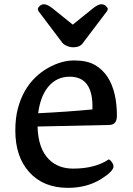

<svg xmlns="http://www.w3.org/2000/svg" viewBox="-20 -882 630 911"><path d="M52.7 0ZM52.7 -262.7Q52.7 -321.8 64.9 -367.7Q77.1 -413.6 97.9 -450Q118.7 -486.3 146.7 -513.7Q174.8 -541 207 -559.1Q270.5 -595.2 332 -595.2Q393.6 -595.2 430.7 -573.5Q467.8 -551.8 491.2 -515.6Q534.7 -446.8 534.7 -332.5Q534.7 -290 499 -289.1L158.2 -281.7Q161.1 -175.8 212.9 -125Q256.8 -82 326.7 -82Q430.7 -82 495.6 -125.5Q500 -125.5 506.3 -118.2Q518.6 -103.5 518.6 -92.8Q518.6 -69.3 460 -32.7Q392.6 9.3 302.7 9.3Q185.5 9.3 118.7 -65.4Q52.7 -138.7 52.7 -262.7ZM161.1 -344.7Q301.8 -351.6 418.5 -362.8Q423.8 -518.1 311 -518.1Q248 -518.1 208 -469.2Q171.4 -424.3 161.1 -344.7ZM162.6 -829.1Q159.7 -833 159.7 -839.1Q159.7 -845.2 168.2 -853.5Q176.8 -861.8 189 -861.8Q204.1 -861.8 227.5 -843.8L325.2 -765.1L422.9 -843.8Q446.3 -861.8 460 -861.8Q473.6 -861.8 482.4 -853.5Q491.2 -845.2 491.2 -840.8Q491.2 -832.5 487.8 -829.1L375 -680.2Q361.8 -657.7 327.1 -657.7Q312.5 -657.7 297.1 -664.3Q281.7 -670.9 274.9 -680.2Z"/></svg>

Font: Quando
Style: Regular
Weight: 400
Version: Version 1.002